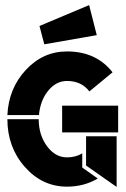

<svg xmlns="http://www.w3.org/2000/svg" viewBox="-20 -730 493 754"><path d="M135 -628 330 -710 360 -592 154 -556ZM318 -80V-195H438V4ZM444 -210H224V-315H444ZM331 -371Q300 -412 243 -412Q200 -412 169 -373.5Q138 -335 133 -278H9Q14 -383 81.5 -455.5Q149 -528 243 -528Q358 -528 422 -446ZM132 -262Q132 -200 164.5 -156Q197 -112 243 -112Q278 -112 303 -128V-72L364 -29Q310 3 243 3Q146 3 77.5 -74.5Q9 -152 9 -262Z"/></svg>

Font: BroshK
Style: Medium
Weight: 500
Designer: gluk
Foundry: gluk
Version: Version 0.60